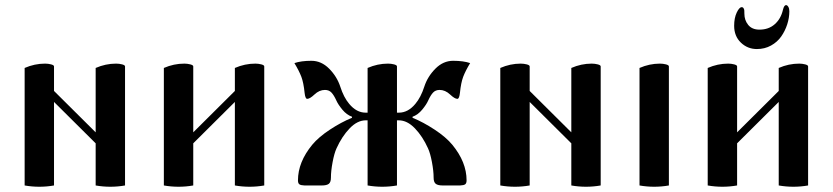

<svg xmlns="http://www.w3.org/2000/svg" viewBox="-20 -709 3184 734"><path d="M74.2 0V-449.2Q112.3 -465.8 152.3 -465.8Q164.1 -465.8 175.3 -462.9Q186.5 -460 186.5 -455.1V-361.3L345.7 -203.1V-449.2Q383.8 -465.8 423.8 -465.8Q435.5 -465.8 446.8 -462.9Q458 -460 458 -455.1V0Q430.2 4.9 401.9 4.9Q373.5 4.9 345.7 0V-161.1L186.5 -319.3V0Q158.7 4.9 130.4 4.9Q102.1 4.9 74.2 0Z M606.4 0V-449.2Q644.5 -465.8 684.6 -465.8Q696.3 -465.8 707.5 -462.9Q718.8 -460 718.8 -455.1V-203.1L877.9 -361.3V-449.2Q916 -465.8 956.1 -465.8Q967.8 -465.8 979 -462.9Q990.2 -460 990.2 -455.1V0Q962.4 4.9 934.1 4.9Q905.8 4.9 877.9 0V-319.3L718.8 -161.1V0Q690.9 4.9 662.6 4.9Q634.3 4.9 606.4 0Z M1105.5 -467.8Q1131.3 -476.6 1170.4 -476.6Q1208.5 -476.6 1238.3 -446.5Q1268.1 -416.5 1280.8 -377.9Q1293.9 -336.9 1314.9 -312Q1342.8 -278.3 1377.9 -278.3H1385.3V-449.2Q1423.3 -465.8 1463.4 -465.8Q1475.1 -465.8 1486.3 -462.9Q1497.6 -460 1497.6 -455.1V-278.3H1504.9Q1540 -278.3 1567.9 -312Q1588.9 -336.9 1602.1 -377.9Q1614.7 -416.5 1644.5 -446.5Q1674.3 -476.6 1712.4 -476.6Q1751.5 -476.6 1777.3 -467.8Q1759.3 -438 1750.7 -415.3Q1742.2 -392.6 1738.3 -354Q1735.8 -331.1 1728.5 -331.1Q1718.3 -331.1 1700.7 -347.7Q1682.1 -365.2 1660.6 -365.2Q1645 -365.2 1635.5 -355Q1626 -344.7 1617.2 -325.2Q1610.4 -309.6 1594 -289.8Q1577.6 -270 1557.1 -262.7V-258.8Q1598.6 -241.7 1641.6 -213.4Q1684.6 -185.1 1709 -155.8Q1763.7 -89.4 1763.7 -19.5Q1763.7 -8.3 1758.3 -4.4Q1752.9 -0.5 1738.8 0H1672.4Q1653.8 0 1645.8 -6.3Q1637.7 -12.7 1637.7 -29.8Q1637.7 -55.2 1631.3 -89.1Q1625 -123 1616.2 -142.1Q1595.7 -187.5 1566.2 -218.3Q1536.6 -249 1504.4 -249H1497.6V0Q1469.7 4.9 1441.4 4.9Q1413.1 4.9 1385.3 0V-249H1378.4Q1346.2 -249 1316.7 -218.3Q1287.1 -187.5 1266.6 -142.1Q1257.8 -123 1251.5 -89.1Q1245.1 -55.2 1245.1 -29.8Q1245.1 -12.7 1237.1 -6.3Q1229 0 1210.4 0H1144Q1129.9 -0.5 1124.5 -4.4Q1119.1 -8.3 1119.1 -19.5Q1119.1 -89.4 1173.8 -155.8Q1198.2 -185.1 1241.2 -213.4Q1284.2 -241.7 1325.7 -258.8V-262.7Q1305.2 -270 1288.8 -289.8Q1272.5 -309.6 1265.6 -325.2Q1256.8 -344.7 1247.3 -355Q1237.8 -365.2 1222.2 -365.2Q1200.7 -365.2 1182.1 -347.7Q1164.6 -331.1 1154.3 -331.1Q1147 -331.1 1144.5 -354Q1140.6 -392.6 1132.1 -415.3Q1123.5 -438 1105.5 -467.8Z M1892.6 0V-449.2Q1930.7 -465.8 1970.7 -465.8Q1982.4 -465.8 1993.7 -462.9Q2004.9 -460 2004.9 -455.1V-361.3L2164.1 -203.1V-449.2Q2202.1 -465.8 2242.2 -465.8Q2253.9 -465.8 2265.1 -462.9Q2276.4 -460 2276.4 -455.1V0Q2248.5 4.9 2220.2 4.9Q2191.9 4.9 2164.1 0V-161.1L2004.9 -319.3V0Q1977.1 4.9 1948.7 4.9Q1920.4 4.9 1892.6 0Z M2424.8 0V-449.2Q2462.9 -465.8 2502.9 -465.8Q2514.6 -465.8 2525.9 -462.9Q2537.1 -460 2537.1 -455.1V0Q2509.3 4.9 2481 4.9Q2452.6 4.9 2424.8 0Z M2786.6 -610.4Q2786.6 -640.1 2796.4 -660.9Q2806.2 -681.6 2815.4 -681.6Q2820.3 -681.6 2822.8 -677.2Q2825.2 -672.9 2825.4 -668.7Q2825.7 -664.6 2825.7 -656.7Q2825.7 -631.8 2840.3 -613.8Q2855 -595.7 2883.3 -595.7Q2918.5 -595.7 2941.9 -616.5Q2965.3 -637.2 2973.1 -671.4Q2977.5 -689.5 2984.9 -689.5Q2989.7 -689.5 2993.7 -682.9Q2997.6 -676.3 2997.6 -666Q2997.6 -641.1 2989.5 -616Q2981.4 -590.8 2966.6 -569.6Q2951.7 -548.3 2927.5 -534.9Q2903.3 -521.5 2873.5 -521.5Q2837.9 -521.5 2812.3 -546.1Q2786.6 -570.8 2786.6 -610.4ZM2685.5 0V-449.2Q2723.6 -465.8 2763.7 -465.8Q2775.4 -465.8 2786.6 -462.9Q2797.9 -460 2797.9 -455.1V-203.1L2957 -361.3V-449.2Q2995.1 -465.8 3035.2 -465.8Q3046.9 -465.8 3058.1 -462.9Q3069.3 -460 3069.3 -455.1V0Q3041.5 4.9 3013.2 4.9Q2984.9 4.9 2957 0V-319.3L2797.9 -161.1V0Q2770 4.9 2741.7 4.9Q2713.4 4.9 2685.5 0Z"/></svg>

Font: Monomachus
Style: Medium
Weight: 500
Designer: Alexey Kryukov
Version: Version 1.0